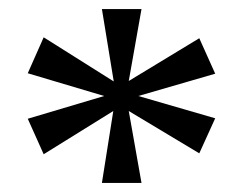

<svg xmlns="http://www.w3.org/2000/svg" viewBox="-20 -780 540 422"><path d="M204 -378H291L263 -536L418 -443L453 -520L284 -569L453 -618L418 -696L263 -602L291 -760H204L230 -601L76 -698L41 -619L209 -569L41 -519L76 -441L229 -536Z"/></svg>

Font: Noto Serif Thai
Style: Regular
Weight: 400
Designer: Monotype Design Team
Foundry: Monotype Imaging Inc.
Version: Version 1.901